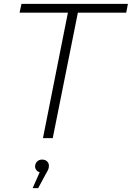

<svg xmlns="http://www.w3.org/2000/svg" viewBox="-20 -720 687 1001"><path d="M334 -654H82L92 -700H647L638 -654H386L255 0H204ZM235 144Q235 154 232 162Q229 170 221 183L179 261H150L187 178Q176 175 169.5 166.5Q163 158 163 148Q163 133 173 122.5Q183 112 199 112Q216 112 225.5 121.5Q235 131 235 144Z"/></svg>

Font: Idrija
Style: Italic
Weight: 300
Italic angle: -11.3°
Designer: Julieta Ulanovsky
Foundry: Julieta Ulanovsky
Version: Version 7.200